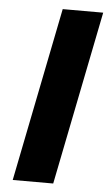

<svg xmlns="http://www.w3.org/2000/svg" viewBox="-52 -735 435 770"><g transform="rotate(5 166.0 -350.0)"><path d="M29 0 169 -700H332L192 0Z"/></g></svg>

Font: Montserrat
Style: Bold Italic
Weight: 700
Italic angle: -11.3°
Designer: Julieta Ulanovsky
Foundry: Julieta Ulanovsky
Version: Version 9.000; ttfautohint (v1.8.4.7-5d5b)